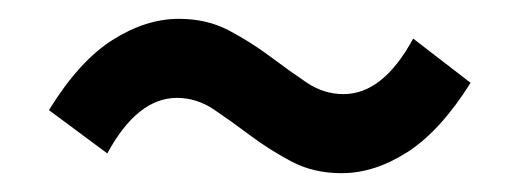

<svg xmlns="http://www.w3.org/2000/svg" viewBox="-20 -432 553 204"><path d="M343 -248Q313 -248 289.5 -260.5Q266 -273 246 -288Q226 -303 207.5 -315.5Q189 -328 168 -328Q126 -328 94 -269L32 -315Q64 -367 99.5 -389.5Q135 -412 170 -412Q200 -412 223.5 -399.5Q247 -387 267 -372Q287 -357 305.5 -344.5Q324 -332 345 -332Q387 -332 419 -391L480 -344Q448 -293 413 -270.5Q378 -248 343 -248Z"/></svg>

Font: TypoPRO Source Sans Pro
Style: Regular
Weight: 600
Designer: Paul D. Hunt
Foundry: Adobe Systems Incorporated
Version: Version 2.020;PS 2.000;hotconv 1.0.86;makeotf.lib2.5.63406